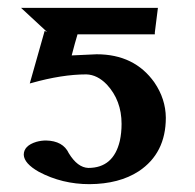

<svg xmlns="http://www.w3.org/2000/svg" viewBox="-20 -453 493 485"><path d="M287.1 -140.1Q287.1 -199.2 250 -239.3Q226.1 -264.2 198.2 -265.1Q136.7 -265.1 59.1 -243.2Q56.6 -242.2 55.2 -242.2L92.8 -375L99.1 -372.1Q66.9 -401.4 33.2 -433.1H378.9L371.1 -371.1V-366.2H175.8Q173.3 -357.4 168.9 -342.3Q163.6 -323.7 161.1 -313Q161.1 -313 224.1 -315.9Q319.8 -315.9 370.1 -244.6Q398.4 -203.1 398.9 -155.8Q398.9 -65.9 330.6 -20.5Q281.2 11.7 206.1 12.2Q136.7 12.2 78.1 -19Q41 -40 40 -62Q40 -85 71.8 -94.7Q84 -98.1 96.2 -98.1Q139.2 -97.2 153.8 -65.9Q175.8 -29.8 203.1 -28.8Q266.6 -28.8 282.7 -97.2Q287.1 -117.2 287.1 -140.1Z"/></svg>

Font: Linux Libertine O
Style: Semibold
Weight: 700
Designer: Philipp H. Poll
Foundry: Philipp H. Poll
Version: Version 5.0.0